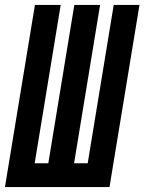

<svg xmlns="http://www.w3.org/2000/svg" viewBox="-37 -755 583 775"><path d="M-17 0 104 -735H208L103 -96H158L263 -735H367L262 -96H317L422 -735H526L405 0Z"/></svg>

Font: Iosevka Curly
Style: Bold Italic
Weight: 700
Italic angle: -9°
Monospace: yes
Designer: Belleve Invis
Foundry: Belleve Invis
Version: Version 22.1.2; ttfautohint (v1.8.4)